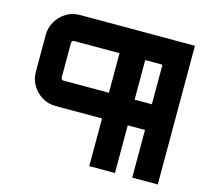

<svg xmlns="http://www.w3.org/2000/svg" viewBox="-102 -830 1037 950"><g transform="rotate(15 416.5 -355.0)"><path d="M432.1 0V-244.1H194.2Q155.8 -244.1 124.6 -263Q93.5 -281.9 74.8 -313.1Q56 -344.3 56 -381.7V-571.8Q56 -609.2 74.8 -640.8Q93.5 -672.5 124.6 -691.4Q155.8 -710.4 194.2 -710.4H783V0H652.1V-244.1H563.7V0ZM199.1 -375.7H432.1V-578.4H199.1Q194.1 -578.4 190.5 -574.8Q186.9 -571.3 186.9 -566.3V-387.9Q186.9 -382.9 190.5 -379.3Q194.1 -375.7 199.1 -375.7ZM563.7 -375.7H652.1V-578.4H563.7Z"/></g></svg>

Font: Orbitron
Style: Regular
Weight: 400
Designer: Matt McInerney
Foundry: The League of Moveable Type
Version: Version 2.001